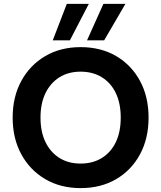

<svg xmlns="http://www.w3.org/2000/svg" viewBox="-20 -954 828 986"><path d="M394 12Q291 12 212.5 -34Q134 -80 89.5 -161.5Q45 -243 45 -350Q45 -457 89.5 -538.5Q134 -620 212.5 -666Q291 -712 394 -712Q498 -712 576.5 -666Q655 -620 699 -538.5Q743 -457 743 -350Q743 -243 699 -161.5Q655 -80 576.5 -34Q498 12 394 12ZM394 -114Q457 -114 503.5 -143Q550 -172 575 -224.5Q600 -277 600 -350Q600 -423 575 -475.5Q550 -528 503.5 -557Q457 -586 394 -586Q331 -586 285 -557Q239 -528 213.5 -475.5Q188 -423 188 -350Q188 -277 213.5 -224.5Q239 -172 285 -143Q331 -114 394 -114ZM427 -747 511 -934H624L515 -747ZM251 -747 323 -934H436L339 -747Z"/></svg>

Font: DM Sans 18pt ExtraBold
Style: Regular
Weight: 800
Designer: Colophon Foundry, Jonny Pinhorn
Foundry: Colophon Foundry
Version: Version 4.004;gftools[0.9.30]